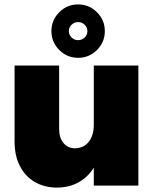

<svg xmlns="http://www.w3.org/2000/svg" viewBox="-20 -841 708 870"><path d="M607 -544V0H405V-81Q377 -37 334.5 -14Q292 9 238 9Q181 9 137.5 -16.5Q94 -42 70 -89Q46 -136 46 -199V-544H248V-256Q248 -216 268 -192.5Q288 -169 321 -169Q360 -170 382.5 -199Q405 -228 405 -275V-544ZM455 -700Q455 -650 419.5 -614.5Q384 -579 334 -579Q284 -579 248.5 -614.5Q213 -650 213 -700Q213 -750 248.5 -785.5Q284 -821 334 -821Q384 -821 419.5 -785.5Q455 -750 455 -700ZM292 -700Q292 -683 304.5 -671Q317 -659 334 -659Q351 -659 363.5 -671Q376 -683 376 -700Q376 -717 363.5 -729Q351 -741 334 -741Q317 -741 304.5 -729Q292 -717 292 -700Z"/></svg>

Font: #9Slide03 Montserrat ExtraBold
Style: Regular
Weight: 800
Designer: Julieta Ulanovsky
Foundry: Julieta Ulanovsky
Version: Version 6.001